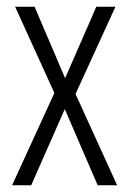

<svg xmlns="http://www.w3.org/2000/svg" viewBox="-20 -552 384 572"><path d="M142 -275 16 0H73L173 -227L271 0H329L205 -272L324 -532H267L174 -319L83 -532H25Z"/></svg>

Font: Noto Sans Khmer UI ExtraCondensed Light
Style: Regular
Weight: 300
Width: 2
Designer: Danh Hong and the Monotype Design Team
Foundry: Monotype Imaging Inc.
Version: Version 2.002